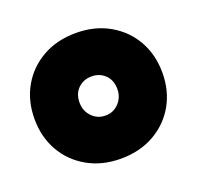

<svg xmlns="http://www.w3.org/2000/svg" viewBox="-79 -774 562 549"><g transform="rotate(-20 202.5 -500.0)"><path d="M202 -309Q145 -309 101 -334Q57 -359 32.5 -402Q8 -445 8 -500Q8 -555 32.5 -598Q57 -641 101 -666Q145 -691 203 -691Q260 -691 304 -666Q348 -641 372.5 -598Q397 -555 397 -500Q397 -445 372.5 -402Q348 -359 304 -334Q260 -309 202 -309ZM203 -440Q227 -440 243.5 -457.5Q260 -475 260 -500Q260 -527 243.5 -543Q227 -559 203 -559Q178 -559 161.5 -543Q145 -527 145 -500Q145 -475 161.5 -457.5Q178 -440 203 -440Z"/></g></svg>

Font: Gabarito Black
Style: Regular
Weight: 900
Designer: Leandro Assis / Alvaro Franca / Felipe Casaprima
Foundry: Naipe Foundry
Version: Version 1.000